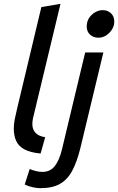

<svg xmlns="http://www.w3.org/2000/svg" viewBox="-20 -796 617 1003"><path d="M191 187Q172 187 150 182Q128 177 109 168L135 87Q150 93 167 97.5Q184 102 202 102Q243 102 267 70.5Q291 39 304 -17L425 -522H520L400 -23Q382 50 357 96.5Q332 143 292.5 165Q253 187 191 187ZM192 6Q138 1 107 -16Q76 -33 64 -61Q52 -89 52 -124Q52 -147 57 -173Q62 -199 69 -227L196 -759L296 -776L160 -210Q156 -195 152.5 -179Q149 -163 149 -148Q149 -120 165 -102.5Q181 -85 216 -79ZM494 -599Q468 -599 450.5 -615Q433 -631 433 -657Q433 -684 446 -703Q459 -722 478 -732.5Q497 -743 516 -743Q542 -743 559.5 -727Q577 -711 577 -683Q577 -661 565 -642Q553 -623 534.5 -611Q516 -599 494 -599Z"/></svg>

Font: Ubuntu Sans Mono Medium
Style: Italic
Weight: 500
Italic angle: -13.5°
Monospace: yes
Designer: Dalton Maag Ltd
Foundry: Dalton Maag Ltd
Version: Version 1.006